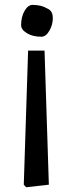

<svg xmlns="http://www.w3.org/2000/svg" viewBox="-20 -561 319 804"><path d="M184.6 212.4 89.4 223.1 79.6 212.4 97.7 -349.1H166.5ZM153.3 -407.2Q116.7 -407.2 92.5 -422.1Q68.4 -437 68.4 -455.6Q68.4 -490.2 82.8 -515.4Q97.2 -540.5 116.7 -540.5Q135.7 -540.5 150.9 -536.6Q166 -532.7 183.6 -522.5Q201.2 -512.2 201.2 -484.9Q201.2 -457.5 186.8 -432.4Q172.4 -407.2 153.3 -407.2Z"/></svg>

Font: NoticiaText-Regular
Style: Regular
Weight: 400
Designer: JM Sole
Foundry: JM Sole
Version: Version 1.003